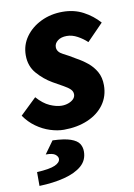

<svg xmlns="http://www.w3.org/2000/svg" viewBox="-90 -565 603 861"><g transform="rotate(-10 211.5 -134.5)"><path d="M171 12Q142 12 109 1.5Q76 -9 46 -30.5Q16 -52 -5 -83L69 -154Q97 -122 126.5 -109Q156 -96 180 -96Q197 -96 211.5 -101.5Q226 -107 234.5 -116Q243 -125 243 -137Q243 -150 233 -160Q223 -170 204 -180.5Q185 -191 157 -207Q119 -229 89.5 -263Q60 -297 60 -346Q60 -393 86.5 -430Q113 -467 157.5 -488.5Q202 -510 256 -510Q308 -510 349.5 -488Q391 -466 421 -432L347 -356Q328 -374 304 -387Q280 -400 256 -400Q230 -400 214.5 -388Q199 -376 199 -359Q199 -337 225 -324Q251 -311 280 -293Q306 -279 329.5 -260Q353 -241 367.5 -215Q382 -189 382 -154Q382 -104 355 -66.5Q328 -29 280 -8.5Q232 12 171 12ZM19 241V178Q77 175 101.5 164Q126 153 126 136Q126 126 114.5 116.5Q103 107 71 107L112 50Q166 52 194 62Q222 72 232 87.5Q242 103 242 123Q242 163 213 188Q184 213 133.5 226Q83 239 19 241Z"/></g></svg>

Font: Source Sans 3 ExtraBold
Style: Italic
Weight: 800
Italic angle: -11°
Version: Version 3.052;hotconv 1.1.0;makeotfexe 2.6.0